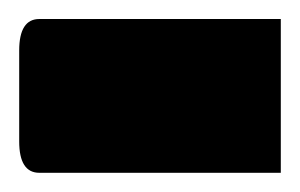

<svg xmlns="http://www.w3.org/2000/svg" viewBox="-41 -180 312 200"><path d="M0 -160.2H251.5V0H0Q-21 0 -21 -32.7V-127.4Q-21 -160.2 0 -160.2Z"/></svg>

Font: Pinar DS1 Bold
Style: Regular
Weight: 700
Designer: Amin Abedi
Version: Version 3.000